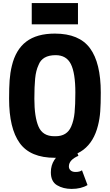

<svg xmlns="http://www.w3.org/2000/svg" viewBox="-20 -1011 713 1246"><path d="M486 -853ZM486 -853H186V-991H486ZM336 13Q177 13 108 -82.5Q39 -178 39 -370Q39 -443 42.5 -491Q46 -539 57 -584Q82 -689 150.5 -741Q219 -793 336 -793Q494 -793 564 -698Q634 -603 634 -410Q634 -336 630.5 -288Q627 -240 616 -197Q590 -92 521.5 -39.5Q453 13 336 13ZM341 -127Q415 -127 442 -190Q459 -229 464 -280Q469 -331 469 -410Q469 -537 440 -595Q411 -653 341 -653Q254 -653 230 -589Q213 -553 208 -500.5Q203 -448 203 -370Q203 -252 230 -189.5Q257 -127 332 -127ZM466 0ZM445 215Q390 215 350 191Q310 167 310 107Q310 62 332.5 27.5Q355 -7 389.5 -30.5Q424 -54 462 -66L489 0Q427 27 427 69Q427 85 438.5 95Q450 105 470 105Q498 105 512 94L548 190Q506 215 445 215Z"/></svg>

Font: Tanohe Sans
Style: Bold
Weight: 700
Designer: Village Type and Design LLC & Cristiano Sobral
Foundry: Cooper Hewitt Smithsonian Design Museum
Version: Version 1.00;September 29, 2021;FontCreator 13.0.0.2655 64-b